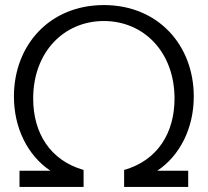

<svg xmlns="http://www.w3.org/2000/svg" viewBox="-20 -738 820 758"><path d="M745 -357C745 -560 604 -718 390 -718C176 -718 35 -560 35 -357C35 -233 89 -124 179 -64H57V0H310V-67C177 -105 111 -214 111 -349C111 -532 232 -655 390 -655C548 -655 669 -532 669 -349C669 -214 603 -105 470 -67V0H723V-64H601C691 -124 745 -233 745 -357Z"/></svg>

Font: UULA Sans
Style: Bold
Weight: 700
Designer: Mohamed Gaber, Laura Garcia Mut
Foundry: Kief Type Foundry
Version: Version 3.006;hotconv 1.0.109;makeotfexe 2.5.65596